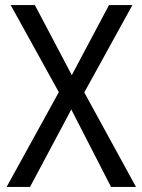

<svg xmlns="http://www.w3.org/2000/svg" viewBox="-20 -734 559 754"><path d="M6 0 211 -372 22 -714H117L262 -439L408 -714H500L311 -371L514 0H416L260 -304L98 0Z"/></svg>

Font: Noto Sans SemiCondensed
Style: Regular
Weight: 400
Width: 4
Designer: Monotype Design Team
Foundry: Monotype Imaging Inc.
Version: Version 2.013; ttfautohint (v1.8.4.7-5d5b)